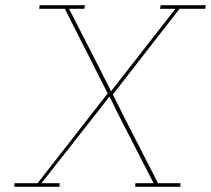

<svg xmlns="http://www.w3.org/2000/svg" viewBox="-20 -720 813 740"><path d="M133 -700 131 -686H230L395 -360L125 -14H36L35 0H209L210 -14H140Q203 -95 266 -174.5Q329 -254 392 -335L401 -348Q411 -332 419 -314Q427 -296 436 -279L572 -14H502L501 0H675L676 -14H589Q545 -100 501.5 -184.5Q458 -269 415 -356Q479 -439 543 -520.5Q607 -602 672 -686H771L773 -700H599L597 -686H656L418 -381L408 -368L402 -381Q363 -457 324.5 -533Q286 -609 246 -686H305L307 -700Z"/></svg>

Font: Josefin Slab Thin
Style: Italic
Weight: 100
Italic angle: -12°
Designer: Santiago Orozco
Foundry: Typemade
Version: Version 2.000